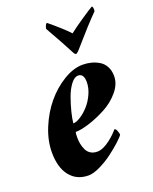

<svg xmlns="http://www.w3.org/2000/svg" viewBox="-127 -726 641 804"><g transform="rotate(-20 193.5 -324.0)"><path d="M252.9 -490.2Q247.1 -490.2 242.2 -500Q228.5 -526.9 212.4 -555.9Q196.3 -585 184.1 -606.4Q171.9 -627.9 169.9 -631.8Q173.8 -651.4 181.6 -654.3Q240.2 -606 267.6 -576.2Q290.5 -594.2 328.4 -619.9Q366.2 -645.5 381.8 -654.3Q384.8 -652.8 386 -646Q387.2 -639.2 385.7 -631.8Q342.8 -588.9 265.6 -500Q255.9 -490.2 252.9 -490.2ZM261.7 -438.5Q281.7 -438.5 299.8 -433.8Q317.9 -429.2 334.2 -419.4Q350.6 -409.7 360.4 -391.4Q370.1 -373 370.1 -348.6Q370.1 -313.5 342.8 -281Q315.4 -248.5 276.9 -228Q238.3 -207.5 200.7 -195.6Q163.1 -183.6 138.7 -183.6Q136.7 -177.7 136.7 -159.2Q136.7 -144 139.4 -130.6Q142.1 -117.2 148.2 -104Q154.3 -90.8 166.5 -83Q178.7 -75.2 196.3 -75.2Q203.1 -75.2 210.9 -77.1Q218.8 -79.1 226.1 -82.8Q233.4 -86.4 240.7 -90.8Q248 -95.2 254.6 -100.6Q261.2 -106 267.1 -110.8Q272.9 -115.7 278.1 -120.8Q283.2 -126 286.4 -129.4Q289.6 -132.8 292 -135.7L294.9 -138.7Q300.8 -138.7 305.2 -127.2Q309.6 -115.7 309.6 -109.4Q304.2 -100.6 283.9 -82Q263.7 -63.5 237.3 -43.7Q210.9 -23.9 180.2 -9Q149.4 5.9 127.9 5.9Q75.7 5.9 45.7 -31.7Q15.6 -69.3 15.6 -136.7Q15.6 -189.5 38.3 -244.6Q61 -299.8 96.2 -342Q131.3 -384.3 176 -411.4Q220.7 -438.5 261.7 -438.5ZM141.6 -220.7Q155.8 -220.7 175 -233.2Q194.3 -245.6 211.9 -265.1Q229.5 -284.7 241.7 -311.5Q253.9 -338.4 253.9 -364.3Q253.9 -402.3 228.5 -402.3Q211.9 -402.3 196 -381.3Q180.2 -360.4 169.2 -330.1Q158.2 -299.8 150.9 -270.5Q143.6 -241.2 141.6 -220.7Z"/></g></svg>

Font: Crimson
Style: BoldItalic
Weight: 700
Italic angle: -11°
Version: Version 0.8